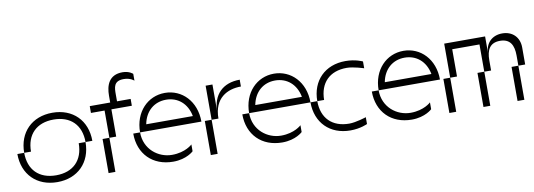

<svg xmlns="http://www.w3.org/2000/svg" viewBox="-55 -1043 3861 1387"><g transform="rotate(-10 1875.0 -350.0)"><path d="M75 -250H25C25 -100 125 0 275 0C425 0 525 -100 525 -250H475C475 -125 400 -50 275 -50C150 -50 75 -125 75 -250ZM75 -250H125C125 -375 200 -450 325 -450C450 -450 525 -375 525 -250H575C575 -400 475 -500 325 -500C175 -500 75 -400 75 -250Z M750 -550V-500H600V-450H700V-250H750V-450H900V-500H800V-550C800 -600 800 -650 875 -650C925 -650 950 -625 950 -625V-675C950 -675 925 -700 875 -700C775 -700 750 -625 750 -550ZM650 0H700V-250H650Z M925 -250H875C875 -100 975 0 1125 0C1225 0 1275 -50 1275 -50V-100C1275 -100 1225 -50 1125 -50C1025 -50 925 -125 925 -250ZM925 -250H1375C1375 -400 1275 -500 1150 -500C1025 -500 925 -400 925 -250ZM979 -300C997 -395 1064 -450 1150 -450C1236 -450 1303 -395 1321 -300Z M1450 -250H1400V0H1450ZM1450 -250H1500C1500 -400 1600 -450 1700 -450V-500C1575 -500 1500 -425 1500 -300V-500H1450Z M1725 -250H1675C1675 -100 1775 0 1925 0C2025 0 2075 -50 2075 -50V-100C2075 -100 2025 -50 1925 -50C1825 -50 1725 -125 1725 -250ZM1725 -250H2175C2175 -400 2075 -500 1950 -500C1825 -500 1725 -400 1725 -250ZM1779 -300C1797 -395 1864 -450 1950 -450C2036 -450 2103 -395 2121 -300Z M2225 -250H2175C2175 -100 2275 0 2425 0C2500 0 2550 -25 2550 -25V-75C2550 -75 2475 -50 2425 -50C2300 -50 2225 -125 2225 -250ZM2225 -250H2275C2276 -375 2350 -450 2475 -450C2525 -450 2600 -425 2600 -425V-475C2600 -475 2550 -500 2475 -500C2325 -500 2225 -400 2225 -250Z M2675 -250H2625C2625 -100 2725 0 2875 0C2975 0 3025 -50 3025 -50V-100C3025 -100 2975 -50 2875 -50C2775 -50 2675 -125 2675 -250ZM2675 -250H3125C3125 -400 3025 -500 2900 -500C2775 -500 2675 -400 2675 -250ZM2729 -300C2747 -395 2814 -450 2900 -450C2986 -450 3053 -395 3071 -300Z M3700 -325V-250H3750V-375C3750 -450 3700 -500 3625 -500C3550 -500 3500 -450 3500 -375V-500H3200V-250H3250V-450H3450V-250H3500V-325C3500 -400 3525 -450 3600 -450C3675 -450 3700 -400 3700 -325ZM3150 0H3200V-250H3150ZM3400 0H3450V-250H3400ZM3650 0H3700V-250H3650Z"/></g></svg>

Font: LS-VG5000 Light Shifted
Style: Regular
Weight: 400
Designer: Justin Bihan, 2021
Foundry: Justin Bihan, 2021
Version: Version 1.000;Glyphs 3.1.2 (3151)